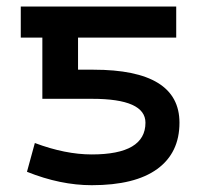

<svg xmlns="http://www.w3.org/2000/svg" viewBox="-20 -542 594 573"><path d="M253.9 -81.1Q414.1 -81.1 414.1 -175.8Q414.1 -247.1 254.9 -247.1H106.4V-429.7H42V-522.5H505.9V-429.7H212.9V-334H258.8Q515.6 -334 515.6 -175.8Q515.6 -85.9 449.2 -37.6Q382.8 10.7 253.9 10.7Q160.2 10.7 60.5 -29.3L84 -115.2Q174.8 -81.1 253.9 -81.1Z"/></svg>

Font: Gen Shin Gothic Medium
Style: Regular
Weight: 500
Designer: [Source Han Sans]
Ryoko NISHIZUKA  (kana & ideographs); Paul D. Hunt (Latin, Greek & Cyrillic); Wenlong ZHANG  (bopomofo
Version: Version 1.002.20150607